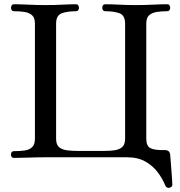

<svg xmlns="http://www.w3.org/2000/svg" viewBox="-20 -747 852 907"><path d="M780 140Q775 141 769.5 139Q764 137 761 130Q749 99 726 68Q703 37 667.5 16.5Q632 -4 580 -4H195Q156 -4 113.5 -2.5Q71 -1 46 -1Q32 -1 32 -17Q32 -33 46 -33Q74 -33 96 -36Q118 -39 131.5 -51.5Q145 -64 145 -92V-635Q145 -663 131.5 -675Q118 -687 96 -690.5Q74 -694 46 -694Q39 -694 35.5 -699Q32 -704 32 -710Q32 -717 35.5 -722Q39 -727 46 -727Q71 -727 113.5 -725Q156 -723 195 -723Q236 -723 275 -725Q314 -727 339 -727Q346 -727 349.5 -722Q353 -717 353 -710Q353 -704 349.5 -699Q346 -694 339 -694Q300 -694 272.5 -684.5Q245 -675 245 -635V-92Q245 -64 259 -52Q273 -40 296.5 -37Q320 -34 347 -34H470Q497 -34 520 -37Q543 -40 557 -52Q571 -64 571 -92V-635Q571 -675 544 -684.5Q517 -694 477 -694Q470 -694 466.5 -699Q463 -704 463 -710Q463 -717 466.5 -722Q470 -727 477 -727Q503 -727 542 -725Q581 -723 620 -723Q660 -723 702.5 -725Q745 -727 770 -727Q777 -727 780.5 -722Q784 -717 784 -710Q784 -704 780.5 -699Q777 -694 770 -694Q743 -694 720.5 -690.5Q698 -687 684.5 -675Q671 -663 671 -635V-92Q671 -58 690 -47.5Q709 -37 757 -38Q782 -39 784 -15Q785 -6 786.5 15.5Q788 37 790 61Q792 85 793 103.5Q794 122 794 126Q794 137 780 140Z"/></svg>

Font: Zen Old Mincho Medium
Style: Regular
Weight: 500
Designer: Yoshimichi Ohira
Foundry: Positype
Version: Version 1.500